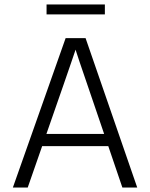

<svg xmlns="http://www.w3.org/2000/svg" viewBox="-20 -846 677 866"><path d="M38 0 276 -674H366L599 0H532L435 -285Q397 -397 374 -464Q351 -531 339.5 -565Q328 -599 324.5 -610.5Q321 -622 321 -622Q321 -622 317 -610.5Q313 -599 301.5 -565Q290 -531 266.5 -463.5Q243 -396 204 -284L105 0ZM135 -187V-242H496V-187ZM453 -781H190V-826H453Z"/></svg>

Font: Hind Variable Light
Style: Regular
Weight: 300
Designer: Manushi Parikh, Satya Rajpurohit
Foundry: Indian Type Foundry
Version: Version 3.000